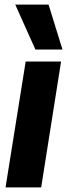

<svg xmlns="http://www.w3.org/2000/svg" viewBox="-20 -810 290 830"><path d="M158 0H4L91 -544H244ZM133 -596 46 -790H190L250 -596Z"/></svg>

Font: Georama
Style: Bold Italic
Weight: 700
Italic angle: -9°
Designer: Jean-Baptiste Levee
Foundry: Production Type
Version: Version 1.000